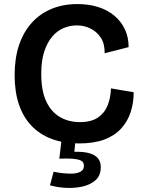

<svg xmlns="http://www.w3.org/2000/svg" viewBox="-20 -693 711 945"><path d="M369 13Q294 13 235 -9Q176 -31 135 -74Q94 -117 73 -179.5Q52 -242 52 -323Q52 -406 73.5 -470.5Q95 -535 136 -580.5Q177 -626 234 -649.5Q291 -673 361 -673Q417 -673 463 -658.5Q509 -644 542.5 -616Q576 -588 594.5 -549Q613 -510 613 -461L495 -431Q496 -477 476.5 -507Q457 -537 425.5 -552.5Q394 -568 358 -568Q325 -568 293.5 -555Q262 -542 237.5 -513.5Q213 -485 198 -440Q183 -395 183 -330Q183 -246 207.5 -194Q232 -142 275 -117Q318 -92 373 -92Q429 -92 462 -114.5Q495 -137 510 -175Q525 -213 526 -258L638 -239Q638 -187 623 -141Q608 -95 576 -60Q544 -25 493 -6Q442 13 369 13ZM226 219 244 152Q260 156 285 159Q310 162 334.5 161.5Q359 161 376 152Q393 143 393 123Q393 117 390.5 109.5Q388 102 376.5 96.5Q365 91 340.5 88.5Q316 86 272 88L283 -6H352L346 54Q391 53 419.5 61Q448 69 462 86Q476 103 476 130Q476 171 450 194Q424 217 384.5 225.5Q345 234 302.5 231.5Q260 229 226 219Z"/></svg>

Font: Bricolage Grotesque 48pt Condensed ExtraBold SemiBold
Style: Regular
Weight: 600
Version: Version 1.000;gftools[0.9.30]